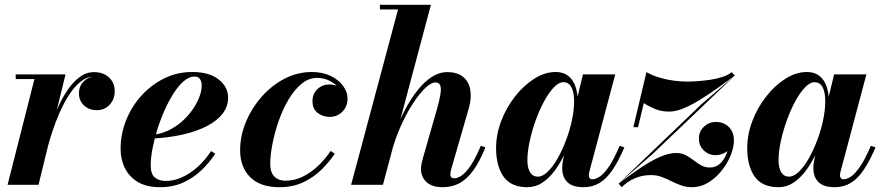

<svg xmlns="http://www.w3.org/2000/svg" viewBox="-20 -770 3679 800"><path d="M11.5 0 123.5 -440.5H45.5V-460H253L140.5 0ZM163.5 -143Q172.5 -183.5 186.2 -228.5Q200 -273.5 218.8 -316.2Q237.5 -359 260.8 -393.8Q284 -428.5 311.8 -449Q339.5 -469.5 372 -469.5Q410 -469.5 434 -447.5Q458 -425.5 458 -390Q458 -356.5 437 -333.8Q416 -311 383 -311Q351.5 -311 330.2 -330.5Q309 -350 309 -381Q309 -412.5 330 -432.2Q351 -452 384 -452Q415.5 -452 436.2 -436Q457 -420 457 -390L437.5 -390.5Q437.5 -418 419.8 -434.2Q402 -450.5 371.5 -450.5Q342 -450.5 316.5 -430.2Q291 -410 269 -376.5Q247 -343 229 -302.2Q211 -261.5 197.5 -220Q184 -178.5 175 -143Z M646 10Q591.5 10 555.2 -11.2Q519 -32.5 500.8 -68.8Q482.5 -105 482.5 -150Q482.5 -211.5 505.5 -269Q528.5 -326.5 569.5 -371.8Q610.5 -417 664.5 -443.5Q718.5 -470 780.5 -470Q851.5 -470 891 -439Q930.5 -408 930.5 -363Q930.5 -326.5 907.8 -296.8Q885 -267 842.8 -245Q800.5 -223 742 -209.5Q683.5 -196 611.5 -192.5V-208Q647 -210.5 678.5 -225Q710 -239.5 736 -262Q762 -284.5 780.8 -311Q799.5 -337.5 810 -364.2Q820.5 -391 820.5 -413.5Q820.5 -429 813.8 -440Q807 -451 790.5 -451Q768.5 -451 746.2 -432.2Q724 -413.5 703.8 -381.8Q683.5 -350 666 -311Q648.5 -272 635.5 -230.2Q622.5 -188.5 615.2 -149.8Q608 -111 608 -81Q608 -44.5 625.5 -30.2Q643 -16 670.5 -16Q704 -16 738.2 -31.2Q772.5 -46.5 803.5 -74.5Q834.5 -102.5 859.5 -140.5L877 -129.5Q853.5 -94 821 -62.2Q788.5 -30.5 745.2 -10.2Q702 10 646 10Z M1144 10Q1064.5 10 1022.5 -31.8Q980.5 -73.5 980.5 -144Q980.5 -203 1004.2 -260.8Q1028 -318.5 1069.5 -366Q1111 -413.5 1165 -441.8Q1219 -470 1279.5 -470Q1324 -470 1357.5 -453.8Q1391 -437.5 1409.5 -412.2Q1428 -387 1428 -360Q1428 -326 1406.5 -304.5Q1385 -283 1354 -283Q1326 -283 1304 -299.2Q1282 -315.5 1282 -349Q1282 -379 1302.5 -398.5Q1323 -418 1351.5 -418Q1369 -418 1386.2 -411.8Q1403.5 -405.5 1415.2 -392.8Q1427 -380 1427 -360H1409Q1409 -382.5 1393.2 -402Q1377.5 -421.5 1353 -433.5Q1328.5 -445.5 1301.5 -445.5Q1266 -445.5 1235.8 -420.2Q1205.5 -395 1181.5 -354Q1157.5 -313 1140.8 -264.8Q1124 -216.5 1115 -169.5Q1106 -122.5 1106 -86.5Q1106 -52 1123.2 -34.5Q1140.5 -17 1169.5 -17Q1207 -17 1241.5 -34Q1276 -51 1305.8 -79.2Q1335.5 -107.5 1357.5 -141L1375 -129.5Q1351.5 -94.5 1318.8 -62.5Q1286 -30.5 1242.8 -10.2Q1199.5 10 1144 10Z M1443 0 1638.5 -730.5H1563V-750H1775.5L1575.5 0ZM1824.5 10Q1780.5 10 1757.2 -11.2Q1734 -32.5 1734 -66.5Q1734 -76.5 1736.8 -89.2Q1739.5 -102 1743 -114.5L1800 -313Q1811.5 -353 1815.2 -378Q1819 -403 1814 -414.8Q1809 -426.5 1793.5 -426.5Q1776.5 -426.5 1752.2 -403.5Q1728 -380.5 1701.5 -340.2Q1675 -300 1651 -247Q1627 -194 1610.5 -133H1598.5Q1610 -177 1627.8 -224Q1645.5 -271 1668.8 -314.8Q1692 -358.5 1719.5 -393.5Q1747 -428.5 1778.2 -449Q1809.5 -469.5 1843.5 -469.5Q1885.5 -469.5 1909.5 -449.8Q1933.5 -430 1939.5 -396.2Q1945.5 -362.5 1933.5 -319.5L1859.5 -63Q1858.5 -59.5 1857.5 -54Q1856.5 -48.5 1856.5 -44.5Q1856.5 -27 1871.5 -27Q1897.5 -27 1925.8 -59.5Q1954 -92 1983.5 -162.5L2002.5 -156Q1978 -95.5 1951.5 -59.2Q1925 -23 1894 -6.5Q1863 10 1824.5 10Z M2177.5 10Q2109 10 2078 -34.2Q2047 -78.5 2047 -152.5Q2047 -210 2068.5 -266.2Q2090 -322.5 2126.2 -368.5Q2162.5 -414.5 2206.5 -442.2Q2250.5 -470 2295.5 -470Q2327 -470 2347.2 -454.2Q2367.5 -438.5 2377.5 -410.2Q2387.5 -382 2387.5 -344.5Q2387.5 -319.5 2381.2 -283.8Q2375 -248 2363 -208Q2351 -168 2333 -129.5Q2315 -91 2291.8 -59.5Q2268.5 -28 2240 -9Q2211.5 10 2177.5 10ZM2221 -34Q2241 -34 2262.2 -54.5Q2283.5 -75 2303 -109.2Q2322.5 -143.5 2338.2 -185Q2354 -226.5 2363 -268.8Q2372 -311 2372 -347.5Q2372 -372 2367.2 -390Q2362.5 -408 2352.8 -417.8Q2343 -427.5 2327.5 -427.5Q2308 -427.5 2287 -405.2Q2266 -383 2246.5 -346.8Q2227 -310.5 2211.5 -267.2Q2196 -224 2186.8 -180.5Q2177.5 -137 2177.5 -102Q2177.5 -70 2188.8 -52Q2200 -34 2221 -34ZM2411.5 10Q2365.5 10 2344 -11.2Q2322.5 -32.5 2322.5 -69Q2322.5 -78.5 2323.2 -85.5Q2324 -92.5 2325 -97.5L2340 -175L2366 -254.5L2380 -340.5L2409 -460H2543.5L2435.5 -54Q2433.5 -46 2433.5 -38.5Q2433.5 -32 2437 -27.5Q2440.5 -23 2448.5 -23Q2463.5 -23 2481 -35.5Q2498.5 -48 2518.8 -78.2Q2539 -108.5 2562 -162.5L2581.5 -156Q2557 -98.5 2532 -61.8Q2507 -25 2477.8 -7.5Q2448.5 10 2411.5 10Z M2557.5 -5 2904 -337 3041.5 -455 2700.5 -129.5ZM2570.5 10 2557.5 -5Q2609 -44 2652.2 -72.8Q2695.5 -101.5 2731.5 -117Q2767.5 -132.5 2797.5 -132.5Q2820.5 -132.5 2837.8 -123.2Q2855 -114 2870 -102.2Q2885 -90.5 2901.2 -81.2Q2917.5 -72 2938.5 -72Q2962 -72 2979.8 -88Q2997.5 -104 3007.5 -130Q3017.5 -156 3017.5 -185H3037Q3036 -168.5 3025 -154.5Q3014 -140.5 2997 -132Q2980 -123.5 2961 -123.5Q2943 -123.5 2927.2 -132.2Q2911.5 -141 2901.8 -156.2Q2892 -171.5 2892 -192Q2892 -223 2913.5 -242.5Q2935 -262 2963.5 -262Q2983.5 -262 3000.5 -253Q3017.5 -244 3027.8 -226.8Q3038 -209.5 3038 -185Q3038 -155.5 3024 -121.5Q3010 -87.5 2985.8 -57.5Q2961.5 -27.5 2930.2 -8.8Q2899 10 2864 10Q2838 10 2817.2 2.2Q2796.5 -5.5 2777 -15.2Q2757.5 -25 2737 -32.8Q2716.5 -40.5 2692 -40.5Q2656 -40.5 2625.2 -27.2Q2594.5 -14 2570.5 10ZM2619 -240 2673.5 -469.5Q2700 -454.5 2730.8 -445.8Q2761.5 -437 2790.8 -433.5Q2820 -430 2843 -430Q2861 -430 2886.8 -431.8Q2912.5 -433.5 2940.2 -437.8Q2968 -442 2991.5 -449.8Q3015 -457.5 3028.5 -469.5L3042 -455Q3007 -429.5 2970.2 -403.2Q2933.5 -377 2897.5 -354.8Q2861.5 -332.5 2828.8 -318.8Q2796 -305 2768.5 -305Q2735.5 -305 2708.8 -316.2Q2682 -327.5 2662.5 -340.5L2638.5 -240Z M3224 10Q3155.5 10 3124.5 -34.2Q3093.5 -78.5 3093.5 -152.5Q3093.5 -210 3115 -266.2Q3136.5 -322.5 3172.8 -368.5Q3209 -414.5 3253 -442.2Q3297 -470 3342 -470Q3373.5 -470 3393.8 -454.2Q3414 -438.5 3424 -410.2Q3434 -382 3434 -344.5Q3434 -319.5 3427.8 -283.8Q3421.5 -248 3409.5 -208Q3397.5 -168 3379.5 -129.5Q3361.5 -91 3338.2 -59.5Q3315 -28 3286.5 -9Q3258 10 3224 10ZM3267.5 -34Q3287.5 -34 3308.8 -54.5Q3330 -75 3349.5 -109.2Q3369 -143.5 3384.8 -185Q3400.5 -226.5 3409.5 -268.8Q3418.5 -311 3418.5 -347.5Q3418.5 -372 3413.8 -390Q3409 -408 3399.2 -417.8Q3389.5 -427.5 3374 -427.5Q3354.5 -427.5 3333.5 -405.2Q3312.5 -383 3293 -346.8Q3273.5 -310.5 3258 -267.2Q3242.5 -224 3233.2 -180.5Q3224 -137 3224 -102Q3224 -70 3235.2 -52Q3246.5 -34 3267.5 -34ZM3458 10Q3412 10 3390.5 -11.2Q3369 -32.5 3369 -69Q3369 -78.5 3369.8 -85.5Q3370.5 -92.5 3371.5 -97.5L3386.5 -175L3412.5 -254.5L3426.5 -340.5L3455.5 -460H3590L3482 -54Q3480 -46 3480 -38.5Q3480 -32 3483.5 -27.5Q3487 -23 3495 -23Q3510 -23 3527.5 -35.5Q3545 -48 3565.2 -78.2Q3585.5 -108.5 3608.5 -162.5L3628 -156Q3603.5 -98.5 3578.5 -61.8Q3553.5 -25 3524.2 -7.5Q3495 10 3458 10Z"/></svg>

Font: Bodoni Moda
Style: Bold Italic
Weight: 700
Italic angle: -13°
Version: Version 2.004